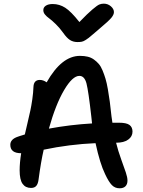

<svg xmlns="http://www.w3.org/2000/svg" viewBox="-20 -975 780 1045"><path d="M544.9 -955.1Q566.9 -955.1 583.5 -940.7Q600.1 -926.3 600.1 -909.2Q600.1 -895 585.7 -877.7Q571.3 -860.4 517.1 -814.9Q505.4 -805.2 487.1 -789.3Q468.8 -773.4 462.4 -768.6Q456.1 -763.7 444.8 -756.6Q433.6 -749.5 424.3 -747.8Q415 -746.1 401.9 -746.1Q378.4 -746.1 360.8 -757.3Q343.3 -768.6 324.2 -795.9Q304.7 -823.2 282.5 -844.7Q260.3 -866.2 247.1 -875.5Q233.9 -884.8 224.9 -895.8Q215.8 -906.7 215.8 -919.9Q215.8 -935.1 229.5 -944.1Q243.2 -953.1 267.1 -953.1Q303.2 -953.1 335 -932.9Q366.7 -912.6 412.1 -855Q456.1 -900.9 482.7 -923.3Q509.3 -945.8 520.3 -950.4Q531.2 -955.1 544.9 -955.1ZM630.9 49.8Q606 49.8 588.9 32.5Q571.8 15.1 551.8 -27.8Q523.9 -85 500 -195.8Q356.4 -189.5 217.8 -160.2Q202.6 -93.8 189.9 2Q187 25.4 177.5 36.6Q168 47.9 148.9 47.9Q118.7 47.9 102.8 25.4Q86.9 2.9 86.9 -47.9Q86.9 -88.9 95.2 -141.1Q36.1 -141.1 36.1 -187Q36.1 -217.3 77.1 -231Q81.1 -232.4 88.6 -234.9Q96.2 -237.3 102.8 -239.3Q109.4 -241.2 115.2 -243.2Q119.1 -259.8 129.6 -305.2Q140.1 -350.6 145.3 -374Q150.4 -397.5 155.8 -434.3Q161.1 -471.2 162.1 -502Q163.6 -540 196.8 -540Q215.8 -540 233.9 -526.9Q315.4 -670.9 415 -670.9Q438.5 -670.9 457 -666.5Q475.6 -662.1 490.7 -651.4Q505.9 -640.6 517.3 -627.4Q528.8 -614.3 538.1 -591.8Q547.4 -569.3 554.2 -546.6Q561 -523.9 567.1 -489.3Q573.2 -454.6 577.6 -421.4Q582 -388.2 586.9 -340.8Q587.9 -335.4 589.4 -324.2Q590.8 -313 591.8 -307.1H627Q668.5 -307.1 684.8 -294.9Q701.2 -282.7 701.2 -258.8Q701.2 -231.9 677.7 -215.1Q654.3 -198.2 612.8 -198.2H611.8Q623 -153.3 639.4 -108.2Q655.8 -63 664.8 -36.4Q673.8 -9.8 673.8 7.8Q673.8 27.8 662.8 38.8Q651.9 49.8 630.9 49.8ZM412.1 -562Q374.5 -562 328.9 -484.6Q283.2 -407.2 246.1 -274.9Q362.8 -296.4 481 -303.2Q480.5 -310.1 479 -322Q477.5 -334 477.1 -339.8Q461.4 -479.5 450.7 -520.8Q439.9 -562 412.1 -562Z"/></svg>

Font: Shantell Sans Bouncy
Style: Regular
Weight: 500
Designer: Stephen Nixon, Anya Danilova, Shantell Martin
Foundry: Arrow Type
Version: Version 1.006;[9816181b4]